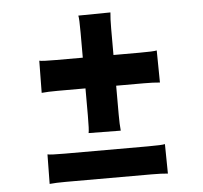

<svg xmlns="http://www.w3.org/2000/svg" viewBox="-47 -716 761 718"><g transform="rotate(-5 333.0 -356.5)"><path d="M390.6 -282.2Q390.6 -245.1 393.1 -221.7L272.5 -223.1Q275.4 -234.4 275.4 -287.6V-390.6H171.4Q134.3 -390.6 110.8 -388.2L112.3 -508.8Q123 -505.9 176.8 -505.9H275.4V-599.6Q275.4 -653.3 272.5 -664.1L393.1 -665.5Q390.6 -642.1 390.6 -605V-505.9H488.8Q542 -505.9 553.2 -508.8L554.7 -388.2Q531.2 -390.6 494.1 -390.6H390.6ZM171.4 -48.8Q134.3 -48.8 110.8 -46.4L112.3 -157.2Q123 -154.3 176.8 -154.3H488.8Q542 -154.3 553.2 -157.2L554.7 -46.4Q531.2 -48.8 494.1 -48.8Z"/></g></svg>

Font: HammersmithOne
Style: Regular
Weight: 400
Designer: Nicole Fally
Foundry: Nicole Fally
Version: Version 1.003